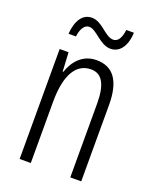

<svg xmlns="http://www.w3.org/2000/svg" viewBox="-135 -795 702 873"><g transform="rotate(20 216.0 -358.5)"><path d="M82 -611H118C123 -652 140 -673 160 -673C197 -673 232 -612 284 -612C325 -612 357 -647 360 -717H323C319 -679 305 -655 282 -655C241 -655 210 -716 158 -716C112 -716 87 -674 82 -611ZM244 -542C178 -542 138 -496 119 -440H116L111 -532H68V0H122V-295C122 -431 165 -494 235 -494C286 -494 313 -452 313 -357V0H366V-370C366 -488 323 -542 244 -542Z"/></g></svg>

Font: Noto Sans Arabic UI XCn Lt
Style: Regular
Weight: 300
Width: 2
Designer: Monotype Design Team, Nadine Chahine and Nizar Qandah
Foundry: Monotype Imaging Inc.
Version: Version 2.010